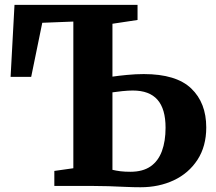

<svg xmlns="http://www.w3.org/2000/svg" viewBox="-20 -763 888 788"><path d="M557 5.5Q528 5.5 494.8 4Q461.5 2.5 425.8 1.2Q390 0 351.5 0H203V-61.5L281 -72.5V-674.5L153.5 -669.5L108 -447.5H23.5L39.5 -743H544.5V-681L441.5 -665.5V-448.5Q465 -452 501 -455.5Q537 -459 570 -459Q703 -459 764.8 -400Q826.5 -341 826.5 -240Q826.5 -162.5 790.5 -107.2Q754.5 -52 693.5 -23.2Q632.5 5.5 557 5.5ZM515 -58Q566 -58 597.8 -80Q629.5 -102 644.5 -142.8Q659.5 -183.5 659.5 -239Q659.5 -316 626.2 -353.8Q593 -391.5 525 -391.5Q507 -391.5 482 -389Q457 -386.5 441.5 -384V-66Q456 -62.5 474 -60.2Q492 -58 515 -58Z"/></svg>

Font: Merriweather 24pt ExtraBold
Style: Regular
Weight: 800
Version: Version 2.100